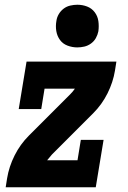

<svg xmlns="http://www.w3.org/2000/svg" viewBox="-20 -790 540 810"><path d="M286 -225 244 -259 189 -305 276 -392Q282 -398 287 -404Q292 -410 296 -416H168L154 -330H59L92 -530H471L465 -492Q457 -443 433.5 -396Q410 -349 373 -312ZM4 0 10 -38Q18 -87 41.5 -134Q65 -181 102 -218L189 -305L286 -225L199 -138Q194 -132 189 -126Q184 -120 179 -114H307L321 -200H417L384 0ZM306 -590Q285 -590 265 -597.5Q245 -605 233 -621.5Q221 -638 217.5 -659Q214 -680 218 -702Q220 -717 228 -730.5Q236 -744 248.5 -753.5Q261 -763 276.5 -766.5Q292 -770 306 -770Q328 -770 347.5 -762.5Q367 -755 379.5 -738.5Q392 -722 395 -701Q398 -680 395 -658Q392 -643 384.5 -629.5Q377 -616 364 -606.5Q351 -597 336 -593.5Q321 -590 306 -590Z"/></svg>

Font: Iosevka Curly Slab HvObl
Style: Regular
Weight: 900
Italic angle: -9°
Monospace: yes
Designer: Belleve Invis
Foundry: Belleve Invis
Version: Version 11.1.0; ttfautohint (v1.8.3)